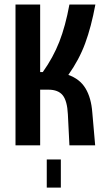

<svg xmlns="http://www.w3.org/2000/svg" viewBox="-20 -645 478 852"><path d="M389.6 -145.5 402.3 0H288.1L281.2 -137.7Q278.3 -197.3 258.3 -222.2Q238.3 -247.1 194.3 -247.1H158.2V0H48.8V-625H158.2V-325.2H169.9Q215.8 -389.6 243.2 -459.5Q270.5 -529.3 288.1 -625H403.3Q384.8 -525.4 357.9 -452.6Q331.1 -379.9 283.2 -312.5Q334 -294.9 359.4 -252.9Q384.8 -210.9 389.6 -145.5ZM187.5 62.5H250V187.5H187.5Z"/></svg>

Font: Sudo
Style: Bold
Weight: 700
Monospace: yes
Designer: Jens Kutilek
Foundry: Jens Kutilek
Version: Version 0.040